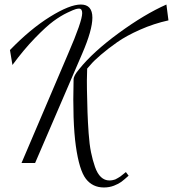

<svg xmlns="http://www.w3.org/2000/svg" viewBox="-20 -720 764 848"><path d="M715 -700 724 -630Q660 -616 599 -589Q538 -562 497.5 -533.5Q457 -505 425.5 -478Q394 -451 380 -434L365 -417Q363 -359 364 -325Q365 -268 366.5 -224.5Q368 -181 371.5 -131.5Q375 -82 382 -47.5Q389 -13 399.5 17Q410 47 426 62Q442 77 463 77Q471 77 478 75.5Q485 74 489 72.5Q493 71 501 66Q509 61 511.5 59.5Q514 58 523.5 50Q533 42 536 40L548 56Q528 74 516 83Q504 92 483.5 100Q463 108 439 108Q389 108 359.5 70Q330 32 315 -75Q300 -182 305 -369Q305 -386 330 -415Q391 -491 504.5 -574Q618 -657 715 -700ZM135 0H75L281 -483Q343 -626 343 -662Q343 -682 329 -682Q324 -682 315.5 -680Q307 -678 277.5 -664Q248 -650 216 -626.5Q184 -603 134.5 -552Q85 -501 35 -433L24 -499Q114 -592 201 -646Q288 -700 337 -700Q388 -700 388 -642Q388 -587 343 -483Z"/></svg>

Font: Dynalight
Style: Regular
Weight: 400
Designer: Astigmatic (AOETI)
Foundry: Astigmatic (AOETI)
Version: Version 1.000